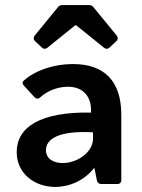

<svg xmlns="http://www.w3.org/2000/svg" viewBox="-20 -737 568 769"><path d="M281.2 -635.7H285.2L396.5 -545.9C403.3 -540 412.1 -540 418.9 -546.9L446.3 -572.3C453.1 -579.1 453.1 -586.9 447.3 -594.7L354.5 -708C349.6 -714.8 342.8 -716.8 335 -716.8H231.4C223.6 -716.8 216.8 -714.8 211.9 -708L119.1 -594.7C113.3 -586.9 113.3 -579.1 120.1 -572.3L147.5 -546.9C154.3 -540 163.1 -540 169.9 -545.9ZM271.5 -480.5C195.3 -480.5 121.1 -455.1 75.2 -414.1C68.4 -408.2 69.3 -400.4 76.2 -393.6L118.2 -347.7C125 -340.8 132.8 -339.8 140.6 -346.7C168 -372.1 210 -389.6 252 -389.6C313.5 -389.6 346.7 -349.6 344.7 -290V-286.1C139.6 -290 46.9 -226.6 46.9 -127.9C46.9 -42 118.2 11.7 201.2 11.7C258.8 11.7 318.4 -14.6 356.4 -63.5H358.4L368.2 -13.7C370.1 -4.9 377 0 385.7 0H450.2C460 0 465.8 -5.9 465.8 -15.6V-277.3C465.8 -411.1 399.4 -480.5 271.5 -480.5ZM231.4 -84C197.3 -84 164.1 -98.6 164.1 -135.7C164.1 -179.7 213.9 -214.8 352.5 -207V-181.6C352.5 -127 289.1 -84 231.4 -84Z"/></svg>

Font: Ed Sans Neue SemiBold
Style: Regular
Weight: 600
Designer: Stephen Hutchings
Version: Version 1.004;PS 001.004;hotconv 1.0.88;makeotf.lib2.5.64775